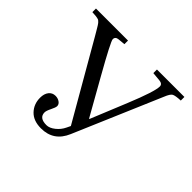

<svg xmlns="http://www.w3.org/2000/svg" viewBox="-166 -887 1093 1093"><g transform="rotate(45 381.0 -340.0)"><path d="M28 -663V-692H286V-663L244 -659Q219 -657 219 -636Q219 -619 320 -440L443 -222L446 -220L536 -440Q599 -594 599 -635Q599 -655 573 -658L519 -663V-692H740V-663Q697 -661 684 -653.5Q671 -646 657 -611L432 -85Q391 12 289 12Q228 12 195 -22.5Q162 -57 162 -108Q162 -140 177 -159Q192 -178 217 -178Q236 -178 250.5 -168Q265 -158 265 -143Q265 -132 252 -106Q239 -80 239 -67Q239 -23 298 -23Q322 -23 348.5 -44Q375 -65 389 -95L400 -118L136 -576Q130 -586 122.5 -599Q115 -612 111.5 -617.5Q108 -623 103 -631.5Q98 -640 95 -643Q92 -646 87.5 -650.5Q83 -655 79 -656.5Q75 -658 69.5 -659Q64 -660 57 -661Z"/></g></svg>

Font: Linguistics Pro
Style: Regular
Weight: 400
Designer: Stefan Peev, Context Ltd
Foundry: Stefan Peev, Context Ltd
Version: Version 001.000